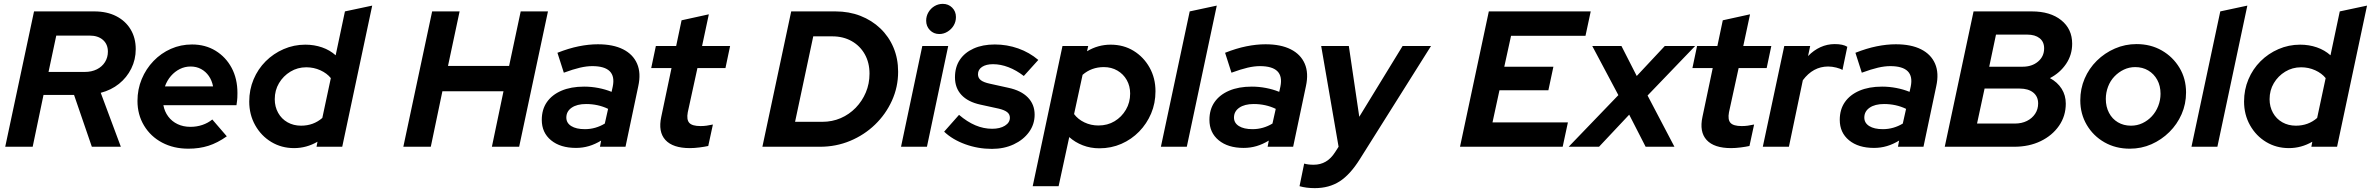

<svg xmlns="http://www.w3.org/2000/svg" viewBox="-20 -759 12262 993"><path d="M7 0 156 -700H468Q533 -700 581 -675.5Q629 -651 655.5 -607Q682 -563 682 -505Q682 -451 659 -404.5Q636 -358 595.5 -325.5Q555 -293 501 -279L605 0H455L363 -268H205L149 0ZM231 -387H419Q454 -387 481 -400.5Q508 -414 523 -438Q538 -462 538 -492Q538 -530 512.5 -552.5Q487 -575 443 -575H271Z M954 10Q878 10 818.5 -21.5Q759 -53 725 -109.5Q691 -166 691 -237Q691 -297 713 -350Q735 -403 774 -443.5Q813 -484 864 -506.5Q915 -529 973 -529Q1042 -529 1095 -496.5Q1148 -464 1178 -408Q1208 -352 1208 -278Q1208 -267 1207.5 -254Q1207 -241 1203 -215H825Q831 -182 850 -156.5Q869 -131 898.5 -117Q928 -103 965 -103Q998 -103 1027 -113Q1056 -123 1078 -141L1153 -54Q1105 -20 1058 -5Q1011 10 954 10ZM833 -312H1082Q1076 -343 1060 -366Q1044 -389 1020 -402Q996 -415 966 -415Q936 -415 910 -402Q884 -389 864 -366Q844 -343 833 -312Z M1501 7Q1436 7 1383.5 -24.5Q1331 -56 1300 -111Q1269 -166 1269 -234Q1269 -295 1291.5 -348.5Q1314 -402 1354 -442Q1394 -482 1447 -505Q1500 -528 1559 -528Q1605 -528 1645.5 -514Q1686 -500 1716 -473L1764 -700L1905 -730L1750 0H1617L1622 -26Q1565 7 1501 7ZM1537 -109Q1569 -109 1596.5 -119Q1624 -129 1647 -149L1691 -355Q1671 -380 1637 -395.5Q1603 -411 1564 -411Q1519 -411 1482 -388.5Q1445 -366 1423 -329Q1401 -292 1401 -246Q1401 -207 1418.5 -175.5Q1436 -144 1467 -126.5Q1498 -109 1537 -109Z M2066 0 2215 -700H2357L2297 -418H2613L2673 -700H2814L2665 0H2524L2584 -287H2268L2208 0Z M2959 6Q2878 6 2830 -33.5Q2782 -73 2782 -139Q2782 -193 2808.5 -231Q2835 -269 2884 -290Q2933 -311 3001 -311Q3038 -311 3074.5 -304Q3111 -297 3143 -284L3149 -311Q3160 -364 3133.5 -390.5Q3107 -417 3043 -417Q3014 -417 2979.5 -409Q2945 -401 2896 -383L2863 -486Q2921 -509 2973 -519.5Q3025 -530 3072 -530Q3151 -530 3202.5 -504Q3254 -478 3275 -429.5Q3296 -381 3281 -313L3215 0H3083L3089 -32Q3058 -13 3026 -3.5Q2994 6 2959 6ZM3005 -91Q3033 -91 3059 -98.5Q3085 -106 3108 -120L3125 -196Q3073 -221 3011 -221Q2964 -221 2936.5 -202Q2909 -183 2909 -151Q2909 -123 2934.5 -107Q2960 -91 3005 -91Z M3548 7Q3460 7 3421.5 -35Q3383 -77 3400 -155L3453 -407H3348L3372 -521H3477L3505 -654L3646 -685L3611 -521H3756L3732 -407H3587L3537 -178Q3530 -140 3545 -123.5Q3560 -107 3603 -107Q3619 -107 3634 -109Q3649 -111 3667 -115L3643 -4Q3625 0 3598 3.5Q3571 7 3548 7Z M3923 0 4072 -700H4301Q4371 -700 4430 -677Q4489 -654 4533 -612Q4577 -570 4601 -513Q4625 -456 4625 -388Q4625 -309 4593 -238.5Q4561 -168 4505.5 -114.5Q4450 -61 4377 -30.5Q4304 0 4221 0ZM4092 -129H4233Q4284 -129 4328 -148Q4372 -167 4405.5 -201.5Q4439 -236 4458 -281Q4477 -326 4477 -378Q4477 -435 4452.5 -478.5Q4428 -522 4384.5 -546.5Q4341 -571 4285 -571H4186Z M4640 0 4750 -521H4884L4774 0ZM4838 -583Q4809 -583 4789.5 -603Q4770 -623 4770 -652Q4770 -676 4782 -696Q4794 -716 4813.5 -727.5Q4833 -739 4856 -739Q4885 -739 4904.5 -719.5Q4924 -700 4924 -671Q4924 -647 4912.5 -627.5Q4901 -608 4881 -595.5Q4861 -583 4838 -583Z M5110 11Q5038 11 4972 -13Q4906 -37 4863 -78L4940 -165Q4982 -129 5024.5 -111Q5067 -93 5111 -93Q5152 -93 5177.5 -109Q5203 -125 5203 -150Q5203 -168 5189 -179Q5175 -190 5146 -197L5050 -218Q4986 -232 4952.5 -268Q4919 -304 4919 -359Q4919 -412 4944 -449.5Q4969 -487 5015.5 -508Q5062 -529 5125 -529Q5188 -529 5246 -508.5Q5304 -488 5350 -449L5275 -366Q5236 -396 5195.5 -411.5Q5155 -427 5116 -427Q5080 -427 5059 -413Q5038 -399 5038 -375Q5038 -356 5052.5 -344.5Q5067 -333 5100 -326L5195 -305Q5261 -291 5296 -255Q5331 -219 5331 -166Q5331 -116 5302 -76Q5273 -36 5223 -12.5Q5173 11 5110 11Z M5321 204 5475 -521H5608L5602 -494Q5659 -528 5724 -528Q5791 -528 5843 -496Q5895 -464 5925.5 -409.5Q5956 -355 5956 -287Q5956 -225 5933.5 -172Q5911 -119 5871.5 -78.5Q5832 -38 5779.5 -15Q5727 8 5666 8Q5620 8 5580 -7.5Q5540 -23 5510 -50L5455 204ZM5661 -110Q5708 -110 5744.5 -132Q5781 -154 5803 -191.5Q5825 -229 5825 -275Q5825 -314 5807.5 -345Q5790 -376 5759 -394Q5728 -412 5689 -412Q5657 -412 5629.5 -402Q5602 -392 5579 -372L5535 -169Q5555 -142 5588.5 -126Q5622 -110 5661 -110Z M5984 0 6133 -700 6273 -730 6118 0Z M6412 6Q6331 6 6283 -33.5Q6235 -73 6235 -139Q6235 -193 6261.5 -231Q6288 -269 6337 -290Q6386 -311 6454 -311Q6491 -311 6527.5 -304Q6564 -297 6596 -284L6602 -311Q6613 -364 6586.5 -390.5Q6560 -417 6496 -417Q6467 -417 6432.5 -409Q6398 -401 6349 -383L6316 -486Q6374 -509 6426 -519.5Q6478 -530 6525 -530Q6604 -530 6655.5 -504Q6707 -478 6728 -429.5Q6749 -381 6734 -313L6668 0H6536L6542 -32Q6511 -13 6479 -3.5Q6447 6 6412 6ZM6458 -91Q6486 -91 6512 -98.5Q6538 -106 6561 -120L6578 -196Q6526 -221 6464 -221Q6417 -221 6389.5 -202Q6362 -183 6362 -151Q6362 -123 6387.5 -107Q6413 -91 6458 -91Z M6780 214Q6758 214 6738.5 211.5Q6719 209 6701 204L6725 87Q6735 90 6747 91.5Q6759 93 6774 93Q6809 93 6836.5 77Q6864 61 6885 28L6903 0L6813 -521H6956L7010 -155L7234 -521H7381L7013 64Q6963 144 6908.5 179Q6854 214 6780 214Z M7531 0 7680 -700H8207L8180 -574H7795L7760 -414H8014L7988 -292H7735L7699 -126H8089L8062 0Z M8093 0 8350 -267 8215 -521H8366L8445 -366L8590 -521H8747L8501 -265L8640 0H8491L8406 -166L8250 0Z M8933 7Q8845 7 8806.5 -35Q8768 -77 8785 -155L8838 -407H8733L8757 -521H8862L8890 -654L9031 -685L8996 -521H9141L9117 -407H8972L8922 -178Q8915 -140 8930 -123.5Q8945 -107 8988 -107Q9004 -107 9019 -109Q9034 -111 9052 -115L9028 -4Q9010 0 8983 3.5Q8956 7 8933 7Z M9097 0 9208 -521H9342L9331 -469Q9360 -499 9395 -515Q9430 -531 9469 -531Q9512 -531 9534 -517L9509 -397Q9499 -404 9477 -409.5Q9455 -415 9435 -415Q9357 -415 9304 -344L9232 0Z M9672 6Q9591 6 9543 -33.5Q9495 -73 9495 -139Q9495 -193 9521.5 -231Q9548 -269 9597 -290Q9646 -311 9714 -311Q9751 -311 9787.5 -304Q9824 -297 9856 -284L9862 -311Q9873 -364 9846.5 -390.5Q9820 -417 9756 -417Q9727 -417 9692.5 -409Q9658 -401 9609 -383L9576 -486Q9634 -509 9686 -519.5Q9738 -530 9785 -530Q9864 -530 9915.5 -504Q9967 -478 9988 -429.5Q10009 -381 9994 -313L9928 0H9796L9802 -32Q9771 -13 9739 -3.5Q9707 6 9672 6ZM9718 -91Q9746 -91 9772 -98.5Q9798 -106 9821 -120L9838 -196Q9786 -221 9724 -221Q9677 -221 9649.5 -202Q9622 -183 9622 -151Q9622 -123 9647.5 -107Q9673 -91 9718 -91Z M10038 0 10187 -700H10488Q10584 -700 10640.5 -654.5Q10697 -609 10697 -533Q10697 -475 10665.5 -428.5Q10634 -382 10582 -355Q10621 -334 10642.5 -300Q10664 -266 10664 -223Q10664 -159 10629 -108.5Q10594 -58 10534 -29Q10474 0 10397 0ZM10268 -414H10441Q10489 -414 10520.5 -440.5Q10552 -467 10552 -509Q10552 -543 10528.5 -561.5Q10505 -580 10465 -580H10303ZM10205 -120H10400Q10436 -120 10463 -133.5Q10490 -147 10505.5 -170.5Q10521 -194 10521 -224Q10521 -260 10495.5 -280.5Q10470 -301 10425 -301H10244Z M10995 10Q10922 10 10864 -23Q10806 -56 10772.5 -113Q10739 -170 10739 -240Q10739 -300 10761.5 -352.5Q10784 -405 10824.5 -445Q10865 -485 10918 -508Q10971 -531 11030 -531Q11103 -531 11160.5 -498Q11218 -465 11252 -408.5Q11286 -352 11286 -281Q11286 -221 11263 -168.5Q11240 -116 11199.5 -76Q11159 -36 11107 -13Q11055 10 10995 10ZM11001 -109Q11033 -109 11060.5 -122Q11088 -135 11109 -157.5Q11130 -180 11142 -210.5Q11154 -241 11154 -274Q11154 -315 11137 -346Q11120 -377 11090.5 -394.5Q11061 -412 11023 -412Q10992 -412 10964.5 -399Q10937 -386 10915.5 -363.5Q10894 -341 10882.5 -310.5Q10871 -280 10871 -247Q10871 -207 10887.5 -175.5Q10904 -144 10933.5 -126.5Q10963 -109 11001 -109Z M11314 0 11463 -700 11603 -730 11448 0Z M11818 7Q11753 7 11700.5 -24.5Q11648 -56 11617 -111Q11586 -166 11586 -234Q11586 -295 11608.5 -348.5Q11631 -402 11671 -442Q11711 -482 11764 -505Q11817 -528 11876 -528Q11922 -528 11962.5 -514Q12003 -500 12033 -473L12081 -700L12222 -730L12067 0H11934L11939 -26Q11882 7 11818 7ZM11854 -109Q11886 -109 11913.5 -119Q11941 -129 11964 -149L12008 -355Q11988 -380 11954 -395.5Q11920 -411 11881 -411Q11836 -411 11799 -388.5Q11762 -366 11740 -329Q11718 -292 11718 -246Q11718 -207 11735.5 -175.5Q11753 -144 11784 -126.5Q11815 -109 11854 -109Z"/></svg>

Font: Red Hat Display ExtraBold
Style: Italic
Weight: 800
Italic angle: -12°
Designer: Pentagram, MCKL
Foundry: Pentagram, MCKL
Version: Version 1.023